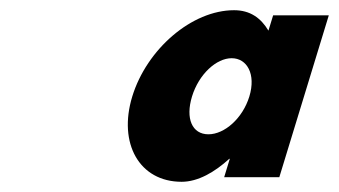

<svg xmlns="http://www.w3.org/2000/svg" viewBox="-20 -860 664 376"><path d="M239 -671C210.9 -579 253 -504 335.7 -504C367.8 -504 400.5 -523 429 -549H430L419 -513H527L623.9 -830H514.9L505.7 -800C490.7 -825 469.7 -840 438.4 -840C355.7 -840 267.5 -764 239 -671ZM356 -671C369.5 -715 403.8 -746 433.7 -746C463.6 -746 481.7 -715 468.3 -671C455.1 -628 419.5 -597 388.2 -597C356.1 -597 342.9 -628 356 -671Z"/></svg>

Font: Hussar
Style: BdSuprConOblThree
Weight: 700
Foundry: Cannot Into Space Fonts
Version: Version 2.00